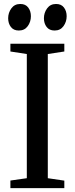

<svg xmlns="http://www.w3.org/2000/svg" viewBox="-20 -968 384 988"><path d="M118 -51V-690L33.5 -703V-743H311V-703L226 -690V-51L311 -38.5V0H33.5V-39ZM76.5 -811Q50 -811 36 -829.2Q22 -847.5 22 -874Q22 -902.5 38.5 -925Q55 -947.5 84 -947.5H85Q111.5 -947.5 125.2 -929.2Q139 -911 139 -884.5Q139 -856 122.8 -833.5Q106.5 -811 77.5 -811ZM260.5 -811Q234 -811 220 -829.2Q206 -847.5 206 -874Q206 -902.5 222.5 -925Q239 -947.5 268 -947.5H269Q295.5 -947.5 309.2 -929.2Q323 -911 323 -884.5Q323 -856 306.8 -833.5Q290.5 -811 261.5 -811Z"/></svg>

Font: Merriweather 60pt
Style: Regular
Weight: 400
Version: Version 2.100